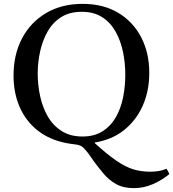

<svg xmlns="http://www.w3.org/2000/svg" viewBox="-20 -731 896 993"><path d="M323 9Q236 -8 175 -56Q114 -104 82 -177Q50 -250 50 -340Q50 -449 94 -532.5Q138 -616 218.5 -663.5Q299 -711 407 -711Q514 -711 591 -665Q668 -619 710 -538.5Q752 -458 752 -354Q752 -261 718.5 -185Q685 -109 622 -58.5Q559 -8 470 6V9Q535 68 582.5 100.5Q630 133 670.5 145Q711 157 756 157Q778 157 798.5 154Q819 151 841 142Q849 153 856 169Q819 200 771.5 221Q724 242 672 242Q618 242 580.5 221Q543 200 515.5 167Q488 134 463 100Q453 86 444 72.5Q435 59 424 47Q409 28 396 22.5Q383 17 366.5 15.5Q350 14 323 9ZM628 -344Q628 -405 616 -463Q604 -521 577.5 -568Q551 -615 508 -642.5Q465 -670 403 -670Q340 -670 296.5 -642.5Q253 -615 226.5 -568.5Q200 -522 187.5 -465Q175 -408 175 -350Q175 -292 187.5 -234Q200 -176 227 -129Q254 -82 298.5 -53.5Q343 -25 406 -25Q468 -25 510.5 -52Q553 -79 579 -124.5Q605 -170 616.5 -227Q628 -284 628 -344Z"/></svg>

Font: Tiro Devanagari Sanskrit
Style: Regular
Weight: 400
Designer: Devanagari: John Hudson & Fiona Ross. Latin: John Hudson.
Foundry: Tiro Typeworks Ltd.
Version: Version 1.52